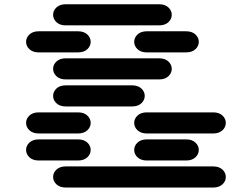

<svg xmlns="http://www.w3.org/2000/svg" viewBox="-20 -881 1064 888"><path d="M284.2 -13.7H965.8Q993.2 -13.7 1008.8 -28.3Q1024.4 -43 1024.4 -62.5Q1024.4 -82 1008.8 -96.7Q993.2 -111.3 965.8 -111.3H284.2Q256.8 -111.3 241.2 -96.7Q225.6 -82 225.6 -62.5Q225.6 -43 241.2 -28.3Q256.8 -13.7 284.2 -13.7ZM159.2 -138.7H340.8Q368.2 -138.7 383.8 -153.3Q399.4 -168 399.4 -187.5Q399.4 -207 383.8 -221.7Q368.2 -236.3 340.8 -236.3H159.2Q131.8 -236.3 116.2 -221.7Q100.6 -207 100.6 -187.5Q100.6 -168 116.2 -153.3Q131.8 -138.7 159.2 -138.7ZM659.2 -138.7H840.8Q868.2 -138.7 883.8 -153.3Q899.4 -168 899.4 -187.5Q899.4 -207 883.8 -221.7Q868.2 -236.3 840.8 -236.3H659.2Q631.8 -236.3 616.2 -221.7Q600.6 -207 600.6 -187.5Q600.6 -168 616.2 -153.3Q631.8 -138.7 659.2 -138.7ZM159.2 -263.7H340.8Q368.2 -263.7 383.8 -278.3Q399.4 -293 399.4 -312.5Q399.4 -332 383.8 -346.7Q368.2 -361.3 340.8 -361.3H159.2Q131.8 -361.3 116.2 -346.7Q100.6 -332 100.6 -312.5Q100.6 -293 116.2 -278.3Q131.8 -263.7 159.2 -263.7ZM659.2 -263.7H965.8Q993.2 -263.7 1008.8 -278.3Q1024.4 -293 1024.4 -312.5Q1024.4 -332 1008.8 -346.7Q993.2 -361.3 965.8 -361.3H659.2Q631.8 -361.3 616.2 -346.7Q600.6 -332 600.6 -312.5Q600.6 -293 616.2 -278.3Q631.8 -263.7 659.2 -263.7ZM284.2 -388.7H590.8Q618.2 -388.7 633.8 -403.3Q649.4 -418 649.4 -437.5Q649.4 -457 633.8 -471.7Q618.2 -486.3 590.8 -486.3H284.2Q256.8 -486.3 241.2 -471.7Q225.6 -457 225.6 -437.5Q225.6 -418 241.2 -403.3Q256.8 -388.7 284.2 -388.7ZM284.2 -513.7H715.8Q743.2 -513.7 758.8 -528.3Q774.4 -543 774.4 -562.5Q774.4 -582 758.8 -596.7Q743.2 -611.3 715.8 -611.3H284.2Q256.8 -611.3 241.2 -596.7Q225.6 -582 225.6 -562.5Q225.6 -543 241.2 -528.3Q256.8 -513.7 284.2 -513.7ZM159.2 -638.7H340.8Q368.2 -638.7 383.8 -653.3Q399.4 -668 399.4 -687.5Q399.4 -707 383.8 -721.7Q368.2 -736.3 340.8 -736.3H159.2Q131.8 -736.3 116.2 -721.7Q100.6 -707 100.6 -687.5Q100.6 -668 116.2 -653.3Q131.8 -638.7 159.2 -638.7ZM659.2 -638.7H840.8Q868.2 -638.7 883.8 -653.3Q899.4 -668 899.4 -687.5Q899.4 -707 883.8 -721.7Q868.2 -736.3 840.8 -736.3H659.2Q631.8 -736.3 616.2 -721.7Q600.6 -707 600.6 -687.5Q600.6 -668 616.2 -653.3Q631.8 -638.7 659.2 -638.7ZM284.2 -763.7H715.8Q743.2 -763.7 758.8 -778.3Q774.4 -793 774.4 -812.5Q774.4 -832 758.8 -846.7Q743.2 -861.3 715.8 -861.3H284.2Q256.8 -861.3 241.2 -846.7Q225.6 -832 225.6 -812.5Q225.6 -793 241.2 -778.3Q256.8 -763.7 284.2 -763.7Z"/></svg>

Font: Sixtyfour Convergence
Style: Regular
Weight: 400
Designer: Jens Kutilek
Foundry: Jens Kutilek
Version: Version 2.001